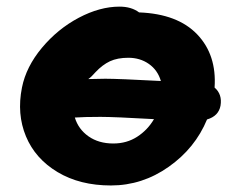

<svg xmlns="http://www.w3.org/2000/svg" viewBox="-20 -529 704 585"><path d="M317.9 36.1Q223.6 36.1 155.5 -4.6Q87.4 -45.4 59.1 -113.5Q30.8 -181.6 46.9 -262.2Q59.6 -325.7 107.7 -383.3Q155.8 -440.9 220 -474.9Q284.2 -508.8 344.2 -508.8Q380.4 -508.8 403.8 -491.2Q521 -486.8 580.8 -424.3Q640.6 -361.8 633.8 -262.2Q657.7 -241.7 651.9 -207Q646 -175.3 610.8 -165Q574.7 -77.6 494.1 -20.8Q413.6 36.1 317.9 36.1ZM300.8 -289.1Q341.3 -289.1 470.2 -282.2Q460.4 -315.4 433.6 -334.2Q406.7 -353 371.1 -353Q337.9 -353 314.9 -342.3Q292 -331.5 271 -309.1Q258.3 -294.4 249 -288.1Q258.3 -288.1 275.4 -288.6Q292.5 -289.1 300.8 -289.1ZM286.1 -172.9Q235.8 -172.9 208 -170.9Q218.8 -135.3 249.8 -113.5Q280.8 -91.8 325.2 -91.8Q366.2 -91.8 397.9 -112.3Q429.7 -132.8 449.2 -166Q328.6 -172.9 286.1 -172.9Z"/></svg>

Font: Shantell Sans Bouncy
Style: Italic
Weight: 800
Italic angle: -11.31°
Designer: Stephen Nixon, Anya Danilova, Shantell Martin
Foundry: Arrow Type
Version: Version 1.006;[9816181b4]